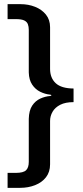

<svg xmlns="http://www.w3.org/2000/svg" viewBox="-20 -743 400 924"><path d="M221 -612Q221 -648 201 -672.8Q181 -697.5 148.8 -710.2Q116.5 -723 79 -723H16.5V-651H56.5Q83.5 -651 96.8 -644.5Q110 -638 114.2 -626.2Q118.5 -614.5 118.5 -599.5V-394.5Q119.5 -358.5 134.8 -335.8Q150 -313 173.2 -301.5Q196.5 -290 221 -287.5Q227 -287 227.2 -284.5Q227.5 -282 221 -281Q197 -279 173.8 -268.5Q150.5 -258 135 -234.8Q119.5 -211.5 118.5 -171V36Q118.5 63.5 105.5 76.2Q92.5 89 56 89H16.5V161H77Q116 161 149 148Q182 135 201.5 109.8Q221 84.5 221 48V-161Q221 -184.5 233 -205.2Q245 -226 270 -238.8Q295 -251.5 334 -251.5V-317Q275 -317.5 248 -342.8Q221 -368 221 -411.5Z"/></svg>

Font: Public Sans SemiBold
Style: Regular
Weight: 600
Designer: The Public Sans Project Authors: Dan O. Williams and USWDS (Libre Franklin designed by Pablo Impallari and Rodrigo Fuenz
Version: Version 1.007